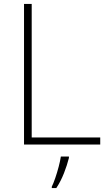

<svg xmlns="http://www.w3.org/2000/svg" viewBox="-20 -734 550 975"><path d="M102 0V-714H141V-36H489V0ZM330 68Q321 104 305 145Q289 186 266 221H243V214Q251 198 260.5 170.5Q270 143 278 112.5Q286 82 289 61H330Z"/></svg>

Font: Noto Sans Arabic UI XLt
Style: Regular
Weight: 200
Designer: Monotype Design Team, Nadine Chahine and Nizar Qandah
Foundry: Monotype Imaging Inc.
Version: Version 2.010; ttfautohint (v1.8.4.7-5d5b)